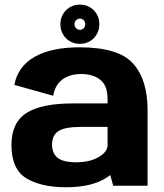

<svg xmlns="http://www.w3.org/2000/svg" viewBox="-20 -803 709 830"><path d="M469.5 0H618V-327.5C618 -414 597.5 -481 555.5 -528C514 -575 436.5 -598.5 323 -598.5C166 -598.5 62 -545 42 -436L210 -389C220.5 -454 268.5 -483 331 -483C365.5 -483 393.5 -474.5 414 -457.5C435 -441 445 -413 445 -374V-356H297.5C206 -356 138.5 -342.5 95 -315C51.5 -287.5 29.5 -241.5 29.5 -176C29.5 -106.5 51 -58.5 93.5 -32.5C136.5 -6.5 193.5 6.5 265.5 6.5C341.5 6.5 401 -8 443.5 -37C448 -40 452.5 -43 456.5 -46.5ZM445 -176.5C445 -156.5 432.5 -139 406.5 -124C380.5 -109 348 -101.5 308 -101.5C272 -101.5 246 -108 229.5 -120.5C213 -133.5 205 -153 205 -178.5C205 -204.5 214 -224 232.5 -236C250.5 -248.5 284 -254.5 333.5 -254.5H445ZM325.5 -613.5C373.5 -613.5 409.5 -650.5 409.5 -698.5C409.5 -746 373.5 -783 325.5 -783C277 -783 241 -746 241 -698.5C241 -650 277 -613.5 325.5 -613.5ZM325.5 -674C312.5 -674 302 -684.5 302 -698.5C302 -712 312.5 -722.5 325.5 -722.5C338.5 -722.5 348.5 -712 348.5 -698.5C348.5 -684.5 338.5 -674 325.5 -674Z"/></svg>

Font: Anybody
Style: Bold
Weight: 700
Designer: Tyler Finck
Foundry: Etcetera Type Company
Version: Version 1.110